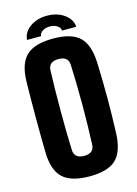

<svg xmlns="http://www.w3.org/2000/svg" viewBox="-140 -1020 786 1104"><g transform="rotate(-15 253.5 -468.0)"><path d="M253 10Q143 10 93.5 -36.5Q44 -83 42 -191Q40 -289 40 -400.5Q40 -512 42 -610Q44 -717 93.5 -763.5Q143 -810 253 -810Q363 -810 411 -763.5Q459 -717 463 -610Q467 -510 467 -399.5Q467 -289 463 -191Q459 -83 411 -36.5Q363 10 253 10ZM253 -112Q311 -112 313 -163Q315 -214 316.5 -275Q318 -336 318 -400.5Q318 -465 316.5 -526Q315 -587 313 -638Q311 -688 253 -688Q194 -688 192 -638Q190 -587 189 -526Q188 -465 188 -400.5Q188 -336 189 -275Q190 -214 192 -163Q194 -112 253 -112ZM107 -841Q110 -886 151.5 -916Q193 -946 253 -946Q313 -946 355 -916Q397 -886 400 -841H315Q315 -858 297 -870Q279 -882 253 -882Q227 -882 209 -870Q191 -858 191 -841Z"/></g></svg>

Font: Big Shoulders Display Black
Style: Regular
Weight: 900
Designer: Patric King
Foundry: XO Type Co
Version: Version 1.000; ttfautohint (v1.8.2)